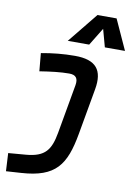

<svg xmlns="http://www.w3.org/2000/svg" viewBox="-108 -862 814 1165"><g transform="rotate(10 299.0 -280.0)"><path d="M13.2 234.4 106 228.5C316.9 215.3 374.5 129.9 409.2 -65.4L459.5 -349.1C481 -469.7 435.1 -527.8 304.2 -527.8C234.9 -527.8 166 -521 97.2 -508.3L107.4 -397.9C175.8 -408.7 235.8 -416 288.6 -416C330.1 -416 345.2 -395.5 337.9 -353L284.2 -49.8C265.1 55.7 233.4 105 114.7 114.7L7.3 123.5ZM513.2 -795.4H395.5L245.1 -609.9H377L443.8 -718.8L473.6 -609.9H597.7Z"/></g></svg>

Font: Cascadia Mono PL SemiBold
Style: Italic
Weight: 600
Italic angle: -10°
Monospace: yes
Designer: Aaron Bell
Foundry: Saja Typeworks
Version: Version 2404.023